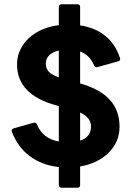

<svg xmlns="http://www.w3.org/2000/svg" viewBox="-20 -816 636 901"><path d="M269 65Q256 65 256 52V-32Q176 -41 119.5 -83.5Q63 -126 36 -197Q31 -210 45 -214L138 -240Q150 -243 154 -231Q181 -165 256 -152V-318L246 -321Q60 -371 60 -513Q60 -561 85 -600.5Q110 -640 154 -665.5Q198 -691 256 -698V-783Q256 -796 269 -796H343Q356 -796 356 -783V-697Q500 -674 543 -544Q547 -531 534 -528L437 -501Q425 -498 421 -510Q401 -558 356 -574V-424H357Q541 -373 541 -222Q541 -150 490 -99.5Q439 -49 356 -35V52Q356 65 343 65ZM195 -518Q195 -495 208.5 -480Q222 -465 256 -453V-579Q227 -572 211 -556.5Q195 -541 195 -518ZM407 -223Q407 -264 356 -288V-156Q407 -172 407 -223Z"/></svg>

Font: LINE Seed Sans App
Style: Bold
Weight: 700
Designer: LINE VX Design & Dalton Maag Ltd & Sandoll Inc
Foundry: Dalton Maag Ltd
Version: Version 1.003